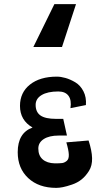

<svg xmlns="http://www.w3.org/2000/svg" viewBox="-20 -886 532 932"><path d="M244 -866H349L281 -658H142ZM253 26Q168 26 117 -21.5Q66 -69 66 -147Q66 -241 138 -267Q77 -302 77 -372Q77 -437 125.5 -475.5Q174 -514 256 -514Q275 -514 298 -507.5Q321 -501 345.5 -486.5Q370 -472 385 -443Q400 -414 397 -376L322 -361Q328 -400 312.5 -421Q297 -442 263 -442Q211 -442 182 -424.5Q153 -407 153 -377Q153 -342 176.5 -325.5Q200 -309 252 -309H287L305 -228H265Q219 -228 192.5 -211Q166 -194 166 -165Q166 -131 187 -112.5Q208 -94 246 -93Q270 -93 281.5 -94.5Q293 -96 304 -105Q315 -114 314 -136Q313 -158 302 -195L410 -204Q426 -155 427 -118.5Q428 -82 412 -56.5Q396 -31 376 -15Q356 1 329.5 10Q303 19 285 22.5Q267 26 253 26Z"/></svg>

Font: OpenDyslexic
Style: Bold
Weight: 800
Designer: Abbie Gonzalez
Version: Version 0.920;hotconv 1.0.109;makeotfexe 2.5.65596